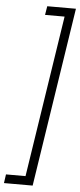

<svg xmlns="http://www.w3.org/2000/svg" viewBox="-97 -813 443 1067"><g transform="rotate(5 125.0 -280.0)"><path d="M84 171H-25L-32 220H128L282 -780H122L114 -731H223Z"/></g></svg>

Font: Jost Light
Style: Italic
Weight: 300
Italic angle: -5°
Version: Version 3.710